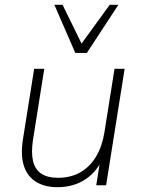

<svg xmlns="http://www.w3.org/2000/svg" viewBox="-20 -770 585 798"><path d="M219 8Q167 8 131 -13.5Q95 -35 80 -78.5Q65 -122 75 -189L122 -484H164L117 -188Q109 -135 117.5 -100Q126 -65 152 -48Q178 -31 220 -31Q275 -31 315 -54.5Q355 -78 380 -120.5Q405 -163 414 -220L456 -484H498L421 0H380L399 -120H410Q387 -60 337 -26Q287 8 219 8ZM293 -550 206 -750H240L319 -589L436 -750H472L341 -550Z"/></svg>

Font: Nunito Sans 12pt ExtraLight
Style: Italic
Weight: 200
Italic angle: -9°
Designer: Vernon Adams
Foundry: Vernon Adams
Version: Version 3.101;gftools[0.9.27]